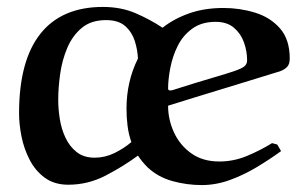

<svg xmlns="http://www.w3.org/2000/svg" viewBox="-20 -518 866 554"><path d="M765 -105 780 -101 791 -82Q758 -58 720.5 -35.5Q683 -13 643 1.5Q603 16 562 16Q519 16 477.5 4.5Q436 -7 406 -35Q398 -43 391 -51.5Q384 -60 378 -69Q336 -38 285 -11.5Q234 15 177 15Q137 15 109.5 -5Q82 -25 65.5 -57Q49 -89 42 -124.5Q35 -160 35 -191Q35 -343 96.5 -420.5Q158 -498 277 -498Q329 -498 371 -480Q413 -462 449 -438Q482 -464 526 -479.5Q570 -495 625 -495Q672 -495 716 -481.5Q760 -468 788 -436Q816 -404 816 -349Q816 -333 808.5 -325Q801 -317 787 -312Q787 -312 764 -305Q741 -298 704 -286.5Q667 -275 624 -262Q581 -249 539 -236Q497 -223 465 -213Q465 -173 482 -136Q499 -99 532 -75.5Q565 -52 613 -52Q654 -52 692.5 -68Q731 -84 765 -105ZM378 -349Q377 -374 369 -399.5Q361 -425 341.5 -442.5Q322 -460 286 -460Q243 -460 216 -437.5Q189 -415 174 -379.5Q159 -344 153.5 -304Q148 -264 148 -230Q148 -204 152.5 -175Q157 -146 169 -120.5Q181 -95 201.5 -79Q222 -63 253 -63Q283 -63 310.5 -76.5Q338 -90 359 -108Q351 -131 348 -155.5Q345 -180 345 -204Q345 -283 378 -349ZM478 -258Q547 -280 590 -292.5Q633 -305 655 -312.5Q677 -320 685 -326.5Q693 -333 693 -344Q693 -370 684 -395.5Q675 -421 655 -438Q635 -455 602 -455Q562 -455 535 -435.5Q508 -416 493 -386Q478 -356 471.5 -322.5Q465 -289 465 -262Q465 -257 472 -257Q474 -257 475.5 -257.5Q477 -258 478 -258Z"/></svg>

Font: Aref Ruqaa Ink
Style: Bold
Weight: 700
Designer: Abdullah Aref
Version: Version 1.005